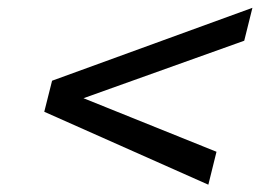

<svg xmlns="http://www.w3.org/2000/svg" viewBox="-20 -602 683 504"><path d="M548.3 -203.6 526.9 -117.2 96.2 -308.6 116.7 -390.1 642.6 -581.5 621.1 -495.1 199.2 -344.2Z"/></svg>

Font: Andika
Style: Italic
Weight: 400
Italic angle: -14°
Designer: Victor Gaultney, Annie Olsen, Julie Remington, Don Collingsworth, Eric Hays, Becca Hirsbrunner
Foundry: SIL International
Version: Version 6.101